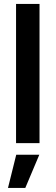

<svg xmlns="http://www.w3.org/2000/svg" viewBox="-20 -727 282 975"><path d="M61.5 -707H180.7V0H61.5ZM108.4 227.5H20.5L62.5 58.6H179.7Z"/></svg>

Font: Wanted Sans SemiBold
Style: Regular
Weight: 600
Designer: Original Design by Kil Hyung-jin and Kang Hanbin, Wanted Lab, Inc; Hangeul from Source Han Sans by Jang Soo-young and Ka
Foundry: Wanted Lab, Inc.
Version: Version 1.003